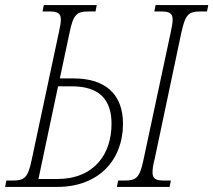

<svg xmlns="http://www.w3.org/2000/svg" viewBox="-42 -734 838 754"><path d="M-22 0H183C346 0 441 -106 441 -248C441 -367 368 -426 248 -426H193L231 -605C246 -679 260 -689 307 -689H333L338 -714H130L125 -689H149C182 -689 197 -684 197 -657C197 -645 194 -628 189 -606L83 -109C68 -35 54 -25 7 -25H-17ZM417 0H624L629 -25H604C572 -25 557 -30 557 -57C557 -69 559 -86 565 -108L670 -605C686 -679 699 -689 747 -689H771L776 -714H569L564 -689H588C621 -689 636 -684 636 -657C636 -645 633 -628 628 -605L522 -109C507 -35 493 -25 446 -25H422ZM109 -31 186 -395H240C349 -395 396 -342 396 -248C396 -129 328 -31 182 -31Z"/></svg>

Font: Noto Serif Condensed ExtraLight
Style: Italic
Weight: 200
Width: 3
Italic angle: -12°
Designer: Monotype Design Team
Foundry: Monotype Imaging Inc.
Version: Version 2.013